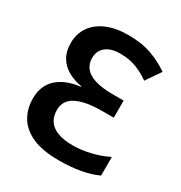

<svg xmlns="http://www.w3.org/2000/svg" viewBox="-172 -849 929 983"><g transform="rotate(30 293.0 -357.0)"><path d="M305 -724Q384 -724 442.5 -703Q501 -682 549 -648L490 -562Q454 -588 412 -604.5Q370 -621 316 -621Q261 -621 231 -596.5Q201 -572 201 -529Q201 -496 219.5 -472Q238 -448 279 -434.5Q320 -421 389 -421H450V-320H382Q284 -320 231 -293.5Q178 -267 178 -209Q178 -172 195 -146Q212 -120 248 -106Q284 -92 340 -92Q389 -92 444 -105.5Q499 -119 542 -141V-31Q500 -11 443 -0.5Q386 10 314 10Q219 10 159 -16.5Q99 -43 70.5 -90.5Q42 -138 42 -199Q42 -274 90 -318.5Q138 -363 226 -373V-376Q180 -384 144.5 -404Q109 -424 88.5 -458Q68 -492 68 -541Q68 -596 96 -637Q124 -678 177 -701Q230 -724 305 -724Z"/></g></svg>

Font: Noto Sans Display SemiBold
Style: Regular
Weight: 600
Designer: Monotype Design Team
Foundry: Monotype Imaging Inc.
Version: Version 2.003